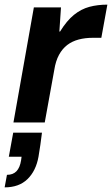

<svg xmlns="http://www.w3.org/2000/svg" viewBox="-56 -528 483 828"><path d="M2 0 90 -496H207L200 -392H203Q232 -439 263 -464Q294 -489 329.5 -498.5Q365 -508 407 -508L381 -365H345Q311 -365 283 -357.5Q255 -350 234 -334Q213 -318 198.5 -291.5Q184 -265 178 -226L137 0ZM-36 280 -26 226Q0 226 15 210.5Q30 195 35 163L37 148H-18L1 44H125Q122 71 118 97Q114 123 110 148Q99 209 62.5 244.5Q26 280 -36 280Z"/></svg>

Font: DM Sans 36pt
Style: Bold Italic
Weight: 700
Italic angle: -10°
Designer: Colophon Foundry, Jonny Pinhorn
Foundry: Colophon Foundry
Version: Version 4.004;gftools[0.9.30]